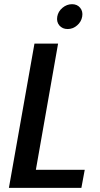

<svg xmlns="http://www.w3.org/2000/svg" viewBox="-20 -905 484 925"><path d="M146 -694.8H259.8L152.8 -86.9H388.2L372.1 0H22.9ZM306.2 -765.1Q280.3 -765.1 265.9 -782.5Q251.5 -799.8 255.9 -825.2Q260.3 -850.1 281 -867.4Q301.8 -884.8 327.1 -884.8Q352.1 -884.8 366.2 -867.4Q380.4 -850.1 376 -825.2Q371.6 -799.8 351.3 -782.5Q331.1 -765.1 306.2 -765.1Z"/></svg>

Font: Poppins Medium
Style: Italic
Weight: 500
Italic angle: -10°
Designer: Ninad Kale (Devanagari), Jonny Pinhorn (Latin)
Foundry: Indian Type Foundry
Version: Version 3.200;PS 1.000;hotconv 16.6.54;makeotf.lib2.5.65590